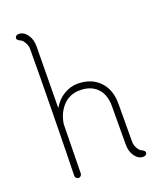

<svg xmlns="http://www.w3.org/2000/svg" viewBox="-164 -993 909 1105"><g transform="rotate(-20 291.0 -440.0)"><path d="M542 -5Q542 5 535.5 10Q529 15 520 15Q490 15 469 -14Q448 -43 448 -87L449 -322Q449 -392 411 -431Q373 -470 306 -470Q244 -470 203.5 -427.5Q163 -385 153 -319Q149 -52 148 -18Q148 -10 142 -4Q136 2 128 2Q120 2 114 -4Q108 -10 108 -18Q111 -129 115 -388Q119 -647 119 -792Q119 -811 108 -830.5Q97 -850 86 -855Q64 -865 64 -875Q64 -885 70.5 -890Q77 -895 86 -895Q116 -895 137.5 -866Q159 -837 159 -793Q159 -747 157 -603Q155 -483 155 -416Q181 -461 221.5 -485.5Q262 -510 306 -510Q390 -510 439.5 -459Q489 -408 489 -322L488 -88Q488 -69 498.5 -49.5Q509 -30 520 -25Q542 -15 542 -5Z"/></g></svg>

Font: Tsukimi Rounded Light
Style: Regular
Weight: 300
Designer: Takashi Funayama
Foundry: Takashi Funayama
Version: Version 1.032; ttfautohint (v1.8.3)